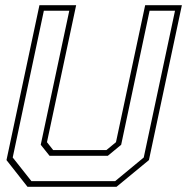

<svg xmlns="http://www.w3.org/2000/svg" viewBox="-20 -720 721 740"><path d="M86 0 5 -103 132 -700H273.5L161 -172L185 -141.5H390L427 -172L539.5 -700H681L554 -103L429 0ZM101 -22H424L534 -113L654.5 -678.5H556.5L447 -162L395.5 -119.5H171L137 -162L247 -678.5H149L29 -113Z"/></svg>

Font: Tourney Thin ExtraLight
Style: Italic
Weight: 250
Italic angle: -12°
Version: Version 1.015